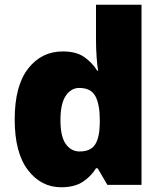

<svg xmlns="http://www.w3.org/2000/svg" viewBox="-20 -780 683 810"><path d="M238 10Q153 10 97.5 -63Q42 -136 42 -276Q42 -418 98.5 -490.5Q155 -563 245 -563Q301 -563 334.5 -540Q368 -517 390 -482H394Q390 -503 387.5 -540Q385 -577 385 -612V-760H577V0H433L392 -70H385Q365 -37 330 -13.5Q295 10 238 10ZM316 -141Q362 -141 381 -170Q400 -199 401 -259V-274Q401 -339 382.5 -374Q364 -409 314 -409Q280 -409 257.5 -376Q235 -343 235 -273Q235 -204 257.5 -172.5Q280 -141 316 -141Z"/></svg>

Font: Noto Sans Syriac Eastern Black
Style: Regular
Weight: 900
Designer: Patrick Giasson and the Monotype Design Team
Foundry: Monotype Imaging Inc.
Version: Version 3.001; ttfautohint (v1.8.4.7-5d5b)